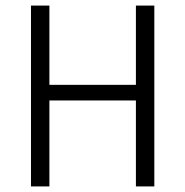

<svg xmlns="http://www.w3.org/2000/svg" viewBox="-20 -668 664 688"><path d="M467 -648H533V0H467V-308H157V0H91V-648H157V-364H467Z"/></svg>

Font: Gafata
Style: Regular
Weight: 400
Designer: Lautaro Hourcade
Foundry: Lautaro Hourcade
Version: Version 4.002; ttfautohint (v0.94.20-1c74) -l 7 -r 28 -G 0 -